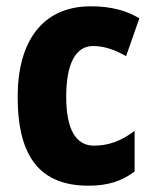

<svg xmlns="http://www.w3.org/2000/svg" viewBox="-20 -630 487 609"><path d="M261 -41C321 -41 366 -55 407 -86V-215C366 -184 326 -168 278 -168C221 -168 190 -219 190 -323C190 -428 220 -484 275 -484C310 -484 342 -473 380 -452L422 -572C381 -596 334 -610 268 -610C114 -610 36 -498 36 -323C36 -129 110 -41 261 -41Z"/></svg>

Font: Noto Sans Tamil UI Condensed ExtraBold
Style: Regular
Weight: 800
Width: 3
Designer: Jelle Bosma - Monotype Design Team
Foundry: Monotype Imaging Inc.
Version: Version 2.004